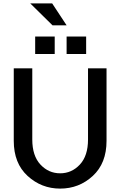

<svg xmlns="http://www.w3.org/2000/svg" viewBox="-20 -1103 708 1130"><path d="M61 -701H170V-282Q170 -186 218 -134.5Q266 -83 334 -83Q402 -83 450 -134.5Q498 -186 498 -282V-701H607V-274Q607 -142 526 -67.5Q445 7 334 7Q224 7 142.5 -67.5Q61 -142 61 -274ZM158 -1083H287L372 -954H289ZM187 -785V-888H302V-785ZM372 -785V-888H487V-785Z"/></svg>

Font: LT Superior Semi-bold
Style: Regular
Weight: 600
Designer: Daniel Lyons
Foundry: LyonsType
Version: Version 1.0